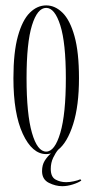

<svg xmlns="http://www.w3.org/2000/svg" viewBox="-20 -546 334 694"><path d="M147 11Q96.5 11 62.5 -62Q28.5 -135 28.5 -263.5Q28.5 -357.5 44.8 -415.5Q61 -473.5 87.8 -500Q114.5 -526.5 147 -526.5Q179 -526.5 206 -500Q233 -473.5 249.2 -415.5Q265.5 -357.5 265.5 -263.5Q265.5 -164 244.5 -97.5Q223.5 -31 190 -4.5Q181 6 172.2 24.2Q163.5 42.5 163.5 64.5Q163.5 93.5 180.8 103Q198 112.5 219 112.5Q232 112.5 247 109.2Q262 106 270.5 102L274 106.5Q264 114 243.8 120.5Q223.5 127 205 127Q181 127 156.5 114.8Q132 102.5 132 72.5Q132 50.5 141.5 35.2Q151 20 164 8.5Q155.5 11 147 11ZM147 2Q178 2 198 -65.8Q218 -133.5 218 -263.5Q218 -391 198 -454.2Q178 -517.5 147 -517.5Q115 -517.5 95.5 -454.2Q76 -391 76 -263.5Q76 -133.5 95.5 -65.8Q115 2 147 2Z"/></svg>

Font: Imbue 100pt ExtraLight
Style: Regular
Weight: 200
Designer: Tyler Finck
Foundry: Etcetera Type Company
Version: Version 1.102; ttfautohint (v1.8.3)